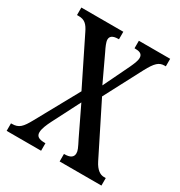

<svg xmlns="http://www.w3.org/2000/svg" viewBox="-169 -832 893 951"><g transform="rotate(30 278.0 -357.0)"><path d="M6 0H203V-43H200C164 -43 150 -53 150 -75C150 -96 162 -123 175 -149L256 -307L334 -145C356 -102 361 -91 361 -76C361 -54 344 -43 313 -43H309V0H548V-43H537C517 -43 494 -56 474 -96L330 -384L443 -599C473 -655 491 -671 522 -671H529V-714H350V-671H352C377 -671 396 -666 396 -642C396 -624 386 -603 376 -581L304 -432L233 -583C223 -603 212 -627 212 -641C212 -657 221 -671 258 -671H261V-714H21V-671H31C64 -671 81 -656 99 -618L229 -355L95 -112C67 -61 51 -43 11 -43H6Z"/></g></svg>

Font: Noto Serif Devanagari ExtraCondensed Medium
Style: Regular
Weight: 500
Width: 2
Designer: Universal Thirst, Indian Type Foundry and the Monotype Design Team
Foundry: Monotype Imaging Inc.
Version: Version 2.004